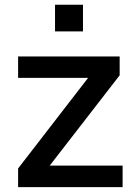

<svg xmlns="http://www.w3.org/2000/svg" viewBox="-20 -772 555 792"><path d="M485.8 0V-88.9H185.1L473.6 -461.4V-539.1H54.7V-450.7H343.3L54.7 -77.1V0ZM322.3 -642.6V-752.4H207V-642.6Z"/></svg>

Font: Winston Medium
Style: Regular
Weight: 500
Designer: Vernon Adams, Kim Jin-seong, David Berlow, Cristiano Sobral
Foundry: The Winston Project Authors
Version: Version 3.004